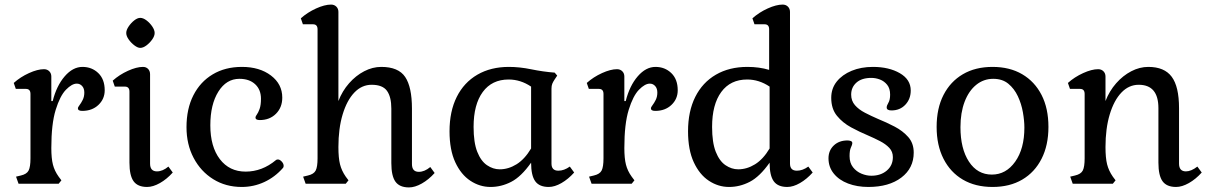

<svg xmlns="http://www.w3.org/2000/svg" viewBox="-20 -802 5285 838"><path d="M61 0 50 -31 71 -36Q97 -42 105 -58Q113 -74 113 -111V-392Q113 -414 93 -414H49L40 -440Q69 -466 106.5 -483Q144 -500 172 -500Q186 -500 195 -491Q204 -482 204 -468V-361H210Q227 -428 262.5 -469Q298 -510 340 -510Q381 -510 409 -483Q437 -456 437 -408Q437 -370 409.5 -344Q382 -318 339 -318Q320 -318 320 -329Q320 -334 327 -343Q334 -352 341 -366Q348 -380 348 -398Q348 -416 338.5 -426.5Q329 -437 315 -437Q294 -437 268 -410.5Q242 -384 223 -322.5Q204 -261 204 -156Q204 -111 211 -83.5Q218 -56 236 -31L248 -15L236 0Z M622 14Q581 14 563 -11Q545 -36 545 -92V-402Q545 -424 525 -424H481L472 -450Q501 -476 538.5 -493Q576 -510 604 -510Q618 -510 626.5 -501Q635 -492 635 -478V-88Q635 -54 665 -54Q690 -54 715 -75L734 -49Q708 -20 678 -3Q648 14 622 14ZM592 -593Q581 -593 566.5 -604Q552 -615 541.5 -630Q531 -645 531 -658Q531 -671 541.5 -686.5Q552 -702 566 -713Q580 -724 592 -724Q605 -724 619.5 -713Q634 -702 644.5 -686.5Q655 -671 655 -658Q655 -645 644.5 -630Q634 -615 619.5 -604Q605 -593 592 -593Z M1035 14Q965 14 910.5 -20Q856 -54 825 -113Q794 -172 794 -247Q794 -327 824 -386Q854 -445 908.5 -477.5Q963 -510 1036 -510Q1113 -510 1162.5 -472.5Q1212 -435 1212 -376Q1212 -333 1184.5 -305.5Q1157 -278 1114 -278Q1095 -278 1095 -289Q1095 -294 1101 -302Q1107 -310 1113 -326.5Q1119 -343 1119 -371Q1119 -411 1093.5 -434.5Q1068 -458 1025 -458Q968 -458 933 -402Q898 -346 898 -255Q898 -162 939.5 -107.5Q981 -53 1052 -53Q1124 -53 1184 -103Q1187 -106 1193 -106Q1201 -106 1209.5 -97Q1218 -88 1218 -78Q1218 -72 1215 -69Q1180 -29 1133.5 -7.5Q1087 14 1035 14Z M1765 16Q1724 16 1706 -9Q1688 -34 1688 -90V-328Q1688 -379 1669 -405.5Q1650 -432 1602 -432Q1559 -432 1526.5 -398Q1494 -364 1475.5 -302.5Q1457 -241 1457 -160Q1457 -113 1464 -85Q1471 -57 1489 -31L1501 -15L1489 0H1314L1303 -31L1324 -36Q1350 -42 1358 -58Q1366 -74 1366 -111V-674Q1366 -696 1346 -696H1302L1293 -722Q1322 -748 1359.5 -765Q1397 -782 1425 -782Q1439 -782 1448 -773Q1457 -764 1457 -750V-361Q1474 -405 1503.5 -438.5Q1533 -472 1569.5 -491Q1606 -510 1644 -510Q1719 -510 1748.5 -466Q1778 -422 1778 -328V-86Q1778 -52 1808 -52Q1833 -52 1858 -73L1877 -47Q1851 -18 1821 -1Q1791 16 1765 16Z M2121 14Q2074 14 2033 -13Q1992 -40 1967 -94Q1942 -148 1942 -229Q1942 -316 1973.5 -379Q2005 -442 2063.5 -476Q2122 -510 2201 -510Q2248 -510 2299 -499.5Q2350 -489 2401 -485L2412 -472L2400 -454Q2394 -445 2390.5 -436.5Q2387 -428 2387 -415V-88Q2387 -57 2417 -57Q2442 -57 2467 -75L2486 -49Q2460 -20 2430.5 -3Q2401 14 2375 14Q2334 14 2316 -11Q2298 -36 2298 -92Q2255 -31 2211.5 -8.5Q2168 14 2121 14ZM2161 -63Q2199 -63 2234.5 -85Q2270 -107 2298 -154V-424Q2252 -455 2200 -455Q2127 -455 2087 -400.5Q2047 -346 2047 -248Q2047 -180 2063 -139.5Q2079 -99 2105.5 -81Q2132 -63 2161 -63Z M2562 0 2551 -31 2572 -36Q2598 -42 2606 -58Q2614 -74 2614 -111V-392Q2614 -414 2594 -414H2550L2541 -440Q2570 -466 2607.5 -483Q2645 -500 2673 -500Q2687 -500 2696 -491Q2705 -482 2705 -468V-361H2711Q2728 -428 2763.5 -469Q2799 -510 2841 -510Q2882 -510 2910 -483Q2938 -456 2938 -408Q2938 -370 2910.5 -344Q2883 -318 2840 -318Q2821 -318 2821 -329Q2821 -334 2828 -343Q2835 -352 2842 -366Q2849 -380 2849 -398Q2849 -416 2839.5 -426.5Q2830 -437 2816 -437Q2795 -437 2769 -410.5Q2743 -384 2724 -322.5Q2705 -261 2705 -156Q2705 -111 2712 -83.5Q2719 -56 2737 -31L2749 -15L2737 0Z M3162 14Q3115 14 3074 -13Q3033 -40 3008 -94Q2983 -148 2983 -229Q2983 -316 3014.5 -379Q3046 -442 3104.5 -476Q3163 -510 3242 -510Q3294 -510 3337 -497V-674Q3337 -696 3317 -696H3273L3264 -722Q3293 -748 3330.5 -765Q3368 -782 3396 -782Q3410 -782 3419 -773Q3428 -764 3428 -750V-88Q3428 -57 3458 -57Q3483 -57 3508 -75L3527 -49Q3501 -20 3471.5 -3Q3442 14 3416 14Q3375 14 3357 -11Q3339 -36 3339 -92Q3296 -31 3252.5 -8.5Q3209 14 3162 14ZM3202 -63Q3240 -63 3275.5 -85Q3311 -107 3339 -154V-424Q3293 -455 3241 -455Q3168 -455 3128 -400.5Q3088 -346 3088 -248Q3088 -180 3104 -139.5Q3120 -99 3146.5 -81Q3173 -63 3202 -63Z M3770 14Q3721 14 3681.5 -1Q3642 -16 3619 -44.5Q3596 -73 3596 -111Q3596 -145 3619 -167Q3642 -189 3679 -189Q3687 -189 3693.5 -186.5Q3700 -184 3700 -177Q3700 -171 3694 -158.5Q3688 -146 3688 -121Q3688 -91 3703 -72Q3718 -53 3740 -44Q3762 -35 3783 -35Q3824 -35 3850.5 -57.5Q3877 -80 3877 -116Q3877 -140 3861.5 -156.5Q3846 -173 3821 -186Q3796 -199 3768 -211Q3732 -226 3695 -246Q3658 -266 3633 -296.5Q3608 -327 3608 -375Q3608 -416 3632 -446Q3656 -476 3697 -493Q3738 -510 3790 -510Q3860 -510 3907.5 -482.5Q3955 -455 3955 -407Q3955 -370 3931.5 -345Q3908 -320 3871 -320Q3850 -320 3850 -333Q3850 -341 3857.5 -353.5Q3865 -366 3865 -389Q3865 -416 3852 -432Q3839 -448 3820.5 -455Q3802 -462 3783 -462Q3741 -462 3718 -441.5Q3695 -421 3695 -389Q3695 -362 3711.5 -343Q3728 -324 3755 -310Q3782 -296 3812 -283Q3849 -268 3884.5 -249.5Q3920 -231 3944 -204Q3968 -177 3968 -136Q3968 -68 3914 -27Q3860 14 3770 14Z M4312 14Q4237 14 4182.5 -18Q4128 -50 4098 -109Q4068 -168 4068 -248Q4068 -329 4098 -387.5Q4128 -446 4182.5 -478Q4237 -510 4312 -510Q4387 -510 4441.5 -478Q4496 -446 4526 -387.5Q4556 -329 4556 -248Q4556 -168 4526 -109Q4496 -50 4441.5 -18Q4387 14 4312 14ZM4309 -40Q4371 -40 4411 -96.5Q4451 -153 4451 -245Q4451 -275 4444.5 -312Q4438 -349 4422.5 -382Q4407 -415 4381 -436.5Q4355 -458 4315 -458Q4273 -458 4240.5 -431.5Q4208 -405 4190 -357.5Q4172 -310 4172 -247Q4172 -153 4209 -96.5Q4246 -40 4309 -40Z M5113 14Q5072 14 5054 -11Q5036 -36 5036 -92V-330Q5036 -432 4950 -432Q4907 -432 4874.5 -398Q4842 -364 4823.5 -302.5Q4805 -241 4805 -160Q4805 -113 4812 -85Q4819 -57 4837 -31L4849 -15L4837 0H4662L4651 -31L4672 -36Q4698 -42 4706 -58Q4714 -74 4714 -111V-392Q4714 -414 4694 -414H4650L4641 -440Q4670 -466 4707.5 -483Q4745 -500 4773 -500Q4787 -500 4796 -491Q4805 -482 4805 -468V-361Q4822 -405 4851.5 -438.5Q4881 -472 4917.5 -491Q4954 -510 4992 -510Q5062 -510 5094 -467Q5126 -424 5126 -330V-88Q5126 -54 5156 -54Q5179 -54 5206 -75L5225 -49Q5199 -20 5169 -3Q5139 14 5113 14Z"/></svg>

Font: Gabriela
Style: Regular
Weight: 400
Designer: Eduardo Rodriguez Tunni
Foundry: Eduardo Rodriguez Tunni
Version: Version 2.001;gftools[0.9.26]